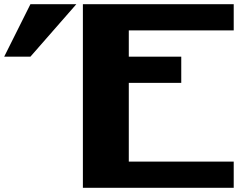

<svg xmlns="http://www.w3.org/2000/svg" viewBox="-20 -895 1165 915"><path d="M125 -625H0L125 -875H343.8ZM1093.8 -875V-750H593.8V-625H843.8V-500H593.8V-125H1093.8V0H375V-875Z"/></svg>

Font: CraftyPE
Style: Regular
Weight: 400
Designer: Erek Butcher
Foundry: Haunted Coop
Version: Version 0.018;April 4, 2024;FontCreator 15.0.0.2962 64-bit